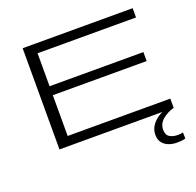

<svg xmlns="http://www.w3.org/2000/svg" viewBox="-154 -864 1277 1248"><g transform="rotate(-20 485.0 -240.0)"><path d="M129 0V-700H890V-636H209V-408H858V-346H209V-64H919V0ZM863 220Q834 220 807.5 210.5Q781 201 764 180Q747 159 747 124Q747 90 765.5 62Q784 34 814.5 14.5Q845 -5 880 -13L919 0Q876 11 841 39.5Q806 68 806 111Q806 148 829.5 161.5Q853 175 883 175Q895 175 904 174Q913 173 921 171L922 213Q900 220 863 220Z"/></g></svg>

Font: Georama ExtraExtended Light
Style: Regular
Weight: 300
Width: 8
Designer: Jean-Baptiste Levee
Foundry: Production Type
Version: Version 1.000